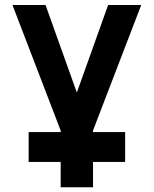

<svg xmlns="http://www.w3.org/2000/svg" viewBox="-20 -538 626 782"><path d="M96.7 121.6V0H489.7V121.6ZM229.5 0 30.8 -517.6H165.5L308.1 -118.7H277.8L420.4 -517.6H555.2L356.4 0ZM227.1 224.6V-46.9H358.9V224.6Z"/></svg>

Font: Cascadia Mono
Style: Regular
Weight: 400
Monospace: yes
Designer: Aaron Bell
Foundry: Saja Typeworks
Version: Version 2404.023